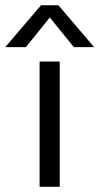

<svg xmlns="http://www.w3.org/2000/svg" viewBox="-82 -716 381 736"><path d="M-62 -535.2 75.2 -695.8H142.1L278.8 -535.2H201.2L108.9 -648.9L17.1 -535.2ZM69.8 0V-480H147V0Z"/></svg>

Font: Prompt Light
Style: Regular
Weight: 300
Designer: Katatrad Team
Foundry: CadsonDemak
Version: Version 1.000;PS 001.000;hotconv 1.0.88;makeotf.lib2.5.64775